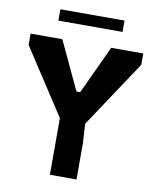

<svg xmlns="http://www.w3.org/2000/svg" viewBox="-93 -931 811 1002"><g transform="rotate(10 312.5 -430.0)"><path d="M241 0V-300L14 -648V-708H182L302 -452H322L441 -708H611V-648L376 -294L382 -193V0ZM145 -800V-860H485V-800Z"/></g></svg>

Font: Rowdies Light
Style: Regular
Weight: 300
Designer: Jaikishan Patel
Version: Version 1.000; ttfautohint (v1.8.3)